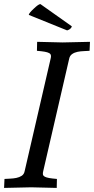

<svg xmlns="http://www.w3.org/2000/svg" viewBox="-20 -918 461 941"><path d="M161 -669Q185 -667 199 -664.5Q213 -662 220.5 -658Q228 -654 229.5 -647Q231 -640 228 -630L101 -80Q98 -64 86.5 -56.5Q75 -49 60 -46Q45 -43 29.5 -42.5Q14 -42 2 -41L0 3Q132 0 133 0L258 3L259 -41Q235 -43 221 -45.5Q207 -48 199.5 -52Q192 -56 190.5 -62.5Q189 -69 192 -80L319 -630Q322 -645 333.5 -653Q345 -661 360 -664Q375 -667 391 -667.5Q407 -668 419 -669L421 -713Q287 -710 287 -710L162 -713ZM178 -898 332 -789Q332 -785 326 -778.5Q320 -772 309 -769L121 -845Q122 -854 146 -876Q169 -898 178 -898Z"/></svg>

Font: Lusitana
Style: Italic
Weight: 400
Italic angle: -12°
Designer: Ana Paula Megda
Foundry: Ana Paula Megda
Version: Version 1.000; ttfautohint (v1.1) -l 8 -r 50 -G 200 -x 14 -D